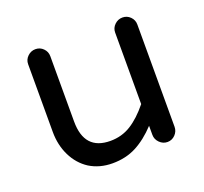

<svg xmlns="http://www.w3.org/2000/svg" viewBox="-96 -616 787 739"><g transform="rotate(-20 297.5 -246.5)"><path d="M153.3 -14.6Q114.3 -40 92.8 -84Q71.3 -127.9 71.3 -181.6V-459Q71.3 -477.5 85 -490.7Q98.6 -503.9 117.2 -503.9Q135.7 -503.9 148.9 -490.7Q162.1 -477.5 162.1 -459V-191.4Q162.1 -73.2 268.6 -73.2Q315.4 -73.2 353 -96.7Q390.6 -120.1 427.7 -166V-459Q427.7 -477.5 441.4 -490.7Q455.1 -503.9 473.6 -503.9Q492.2 -503.9 505.4 -490.7Q518.6 -477.5 518.6 -459V-40Q518.6 -21.5 505.4 -7.8Q492.2 5.9 473.6 5.9Q455.1 5.9 441.4 -7.8Q427.7 -21.5 427.7 -40V-77.1Q387.7 -34.2 344.7 -11.7Q301.8 10.7 247.1 10.7Q194.3 10.7 153.3 -14.6Z"/></g></svg>

Font: jf-openhuninn-1.1
Style: Regular
Weight: 400
Designer: [Kosugi Maru]
      Designed by Motoya company      

      [Varela Round]
      Joe Prince(Latin component); Avraham Co
Foundry: justfont CO.,LTD.
Version: 1.1